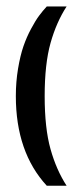

<svg xmlns="http://www.w3.org/2000/svg" viewBox="-20 -493 237 606"><path d="M127.7 93.3H190.3Q158 43.7 139.5 -22.2Q121 -88 121 -189.7Q121 -291.3 139.5 -357.2Q158 -423 190.3 -472.7H127.7Q115 -459 103.7 -443.8Q92.3 -428.7 78.2 -402.3Q64 -376 54 -347Q44 -318 37 -276.5Q30 -235 30 -189.7Q30 -12.7 127.7 93.3Z"/></svg>

Font: Jomhuria
Style: Regular
Weight: 400
Designer: Arabic design by Kourosh Beigpour, Latin design by Eben Sorkin, engineering by Lasse Fister and Khaled Hosney
Version: Version 1.0010